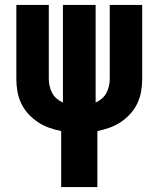

<svg xmlns="http://www.w3.org/2000/svg" viewBox="-20 -755 640 775"><path d="M227 0V-226Q202 -231 178 -239.5Q154 -248 133 -262Q112 -276 94.5 -295Q77 -314 66 -337Q55 -360 50.5 -385Q46 -410 46 -436V-735H177V-436Q177 -421 180.5 -406.5Q184 -392 191 -379Q198 -366 209.5 -356.5Q221 -347 234 -341V-735H366V-341Q379 -347 390.5 -356.5Q402 -366 409 -379Q416 -392 419.5 -406.5Q423 -421 423 -436V-735H554V-436Q554 -410 549.5 -385Q545 -360 534 -337Q523 -314 505.5 -295Q488 -276 467 -262Q446 -248 422 -239.5Q398 -231 373 -226V0Z"/></svg>

Font: Iosevka Custom Heavy Extended
Style: Regular
Weight: 900
Width: 7
Monospace: yes
Designer: Belleve Invis
Foundry: Belleve Invis
Version: Version 11.2.4; ttfautohint (v1.8.4)